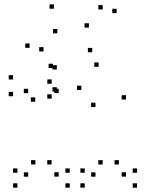

<svg xmlns="http://www.w3.org/2000/svg" viewBox="-20 -853 660 883"><path d="M610.3 10V-10H590.3V10ZM610.3 -58.5V-78.5H590.3V-58.5ZM526.8 -96.6V-116.6H506.8V-96.6ZM559.4 -40.8V-60.8H539.4V-40.8ZM559.4 -395.2V-415.2H539.4V-395.2ZM433.6 -545.8V-565.8H413.6V-545.8ZM217.6 -467.8V-487.8H197.6V-467.8ZM217.6 -399.3V-419.3H197.6V-399.3ZM354.1 -439.1V-459.1H334.1V-439.1ZM419.1 -360.8V-380.8H399.1V-360.8ZM419.1 -40.4V-60.4H399.1V-40.4ZM452.2 -96.6V-116.6H432.2V-96.6ZM369.6 -58.5V-78.5H349.6V-58.5ZM369.6 10V-10H349.6V10ZM300.8 10V-10H280.8V10ZM300.8 -58.5V-78.5H280.8V-58.5ZM217.3 -96.6V-116.6H197.3V-96.6ZM249.9 -40.8V-60.8H229.9V-40.8ZM249.9 -424.9V-444.9H229.9V-424.9ZM241.4 -431.9V-451.9H221.4V-431.9ZM241.4 -533.2V-553.2H221.4V-533.2ZM223.5 -539.9V-559.9H203.5V-539.9ZM40.1 -487.4V-507.4H20.1V-487.4ZM40.1 -410.5V-430.5H20.1V-410.5ZM142 -385.1V-405.1H122V-385.1ZM109.6 -424.6V-444.6H89.6V-424.6ZM109.6 -40.4V-60.4H89.6V-40.4ZM142.8 -96.6V-116.6H122.8V-96.6ZM60.1 -58.5V-78.5H40.1V-58.5ZM60.1 10V-10H40.1V10ZM516.4 -792.6V-812.6H496.4V-792.6ZM452.2 -809.4V-829.4H432.2V-809.4ZM388.9 -726V-746H368.9V-726ZM227.8 -812.9V-832.9H207.8V-812.9ZM116.1 -633V-653H96.1V-633ZM180.2 -616.2V-636.2H160.2V-616.2ZM243.7 -699.6V-719.6H223.7V-699.6ZM404.2 -612.7V-632.7H384.2V-612.7Z"/></svg>

Font: Monaspace Xenon Dots Var
Style: Regular
Weight: 400
Designer: Riley Cran and the Lettermatic Team
Version: Version 1.100 (Monaspace Xenon Dots)